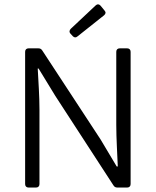

<svg xmlns="http://www.w3.org/2000/svg" viewBox="-20 -842 700 862"><path d="M296.9 -690.4 306.6 -679.7C313.5 -672.9 320.3 -671.9 328.1 -678.7L447.3 -773.4C455.1 -780.3 456.1 -787.1 449.2 -794.9L431.6 -816.4C424.8 -824.2 416 -824.2 409.2 -817.4L297.9 -712.9C291 -706.1 290 -697.3 296.9 -690.4ZM92.8 -609.4V-15.6C92.8 -5.9 98.6 0 108.4 0H141.6C151.4 0 157.2 -5.9 157.2 -15.6V-349.6C157.2 -413.1 152.3 -475.6 149.4 -534.2H153.3L228.5 -411.1L489.3 -9.8C494.1 -2 500 0 507.8 0H550.8C560.5 0 566.4 -5.9 566.4 -15.6V-609.4C566.4 -619.1 560.5 -625 550.8 -625H517.6C507.8 -625 502 -619.1 502 -609.4V-281.2C502 -217.8 506.8 -151.4 508.8 -94.7H503.9L431.6 -215.8L169.9 -615.2C165 -623 159.2 -625 151.4 -625H108.4C98.6 -625 92.8 -619.1 92.8 -609.4Z"/></svg>

Font: Ed Sans Neue Light
Style: Regular
Weight: 300
Designer: Stephen Hutchings
Version: Version 1.004;PS 001.004;hotconv 1.0.88;makeotf.lib2.5.64775